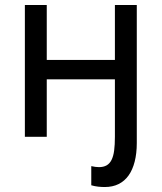

<svg xmlns="http://www.w3.org/2000/svg" viewBox="-20 -550 650 772"><path d="M80 0H168V-231H442V0Q442 32 439 55Q436 78 428.5 93Q421 108 408.5 115Q396 122 378 122Q371 122 363.5 121Q356 120 347 118V195Q361 199 374.5 200.5Q388 202 401 202Q433 202 457 190Q481 178 497 155.5Q513 133 521.5 100Q530 67 530 25V-530H442V-309H168V-530H80Z"/></svg>

Font: Golos Text VF
Style: Regular
Weight: 400
Designer: A.Korolkova, Vitaly Kuzmin
Foundry: ParaType Ltd
Version: Version 2.003